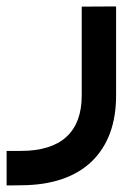

<svg xmlns="http://www.w3.org/2000/svg" viewBox="-23 -335 412 584"><path d="M41 124H-2.9V229H6.8L42 228.5C134.8 228 206.1 203.6 255.9 156.2C305.2 108.4 330.1 41.5 330.1 -44.4V-315.4H320.3L235.4 -314.9H225.6V-44.4C225.6 66.4 162.6 124 41 124Z"/></svg>

Font: Shabnam Medium
Style: Regular
Weight: 500
Foundry: DejaVu fonts team - Redesigned by Saber Rastikerdar - Based on Vazir font
Version: Version 5.0.1